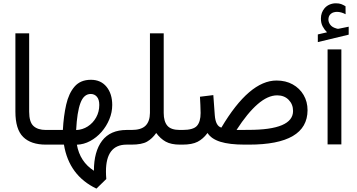

<svg xmlns="http://www.w3.org/2000/svg" viewBox="-20 -867 2139 1151"><path d="M267.1 0H254.9Q165.5 0 118.9 -45.9Q72.3 -91.8 72.3 -197.8V-667H154.8V-197.3Q154.8 -135.3 180.7 -111.6Q206.5 -87.9 254.9 -87.9H267.1Z M558.1 263.7Q394 185.5 363.3 0H247.6V-87.9H356.9Q361.3 -171.4 376.7 -239.5Q392.1 -307.6 427.2 -348.1Q462.4 -388.7 524.9 -388.7Q584.5 -388.7 618.7 -346.7Q652.8 -304.7 652.8 -237.8Q652.8 -193.8 635.5 -151.9Q618.2 -109.9 588.4 -75.9Q558.6 -42 520.5 -21.5Q482.4 -1 440.9 0.5Q459 102.5 543 156.7Q543 41.5 592 -23.2Q641.1 -87.9 739.7 -87.9H756.3V0H738.8Q615.2 0 615.2 161.1Q615.2 171.4 615.7 183.1Q616.2 194.8 617.2 206.1ZM436.5 -87.4Q474.6 -88.9 506.1 -109.1Q537.6 -129.4 556.4 -163.1Q575.2 -196.8 575.2 -237.8Q575.2 -270.5 560.8 -287.1Q546.4 -303.7 523.9 -303.7Q482.4 -303.7 462.2 -249.5Q441.9 -195.3 436.5 -87.4Z M916.5 -69.8Q892.6 -35.6 861.3 -17.8Q830.1 0 767.6 0H736.8V-87.9H768.6Q826.7 -87.9 852.5 -113.5Q878.4 -139.2 878.9 -189.9V-667H961.4V-189.9Q961.4 -139.2 983.2 -113.5Q1004.9 -87.9 1058.1 -87.9H1073.7V0H1059.1Q1005.9 0 973.6 -17.8Q941.4 -35.6 916.5 -69.8Z M1307.1 -102.1Q1474.6 -384.3 1637.7 -384.3Q1692.9 -384.3 1734.6 -361.1Q1776.4 -337.9 1800 -297.6Q1823.7 -257.3 1823.7 -206.1Q1822.8 0 1472.2 0H1447.3Q1355.5 0 1301 -17.1Q1246.6 -34.2 1224.1 -69.8Q1197.8 -34.2 1164.6 -17.1Q1131.3 0 1073.7 0H1054.2L1054.7 -87.9H1073.7Q1138.7 -87.9 1160.6 -112.5Q1182.6 -137.2 1182.6 -189.5Q1182.6 -211.4 1181.2 -238Q1179.7 -264.6 1178.7 -287.1L1258.8 -296.9L1267.6 -176.3Q1272.5 -111.3 1307.1 -102.1ZM1470.2 -88.4Q1736.8 -88.4 1736.8 -201.7Q1736.8 -241.7 1710.4 -268.6Q1684.1 -295.4 1641.6 -295.4Q1585.4 -295.4 1524.4 -242.4Q1463.4 -189.5 1397.9 -87.9Z M1940.4 -673.3Q1924.8 -689 1914.3 -708.7Q1903.8 -728.5 1903.8 -755.4Q1903.8 -774.4 1909.4 -789.6Q1915 -804.7 1924.3 -815.9Q1937 -831.5 1955.3 -839.4Q1973.6 -847.2 1993.2 -847.2Q2013.2 -847.2 2025.4 -842.5Q2037.6 -837.9 2051.3 -829.6L2051.8 -781.7Q2024.9 -795.9 2000 -795.9Q1991.2 -795.9 1980.7 -793.2Q1970.2 -790.5 1962.4 -783.2Q1948.7 -771 1948.7 -749Q1949.2 -732.9 1960.2 -718.3Q1971.2 -703.6 1995.1 -696.8Q1997.6 -696.3 2000 -695.3Q2002.4 -694.3 2005.9 -694.3Q2008.8 -694.3 2010.7 -694.8L2070.3 -707V-659.2L1885.3 -614.7V-660.6ZM1943.8 -570.8H2026.4V-1.4H1943.8Z"/></svg>

Font: Vazir FD-UI
Style: Regular-FD-UI
Weight: 400
Designer: Saber Rastikerdar
Foundry: Saber Rastikerdar
Version: Version 30.1.0